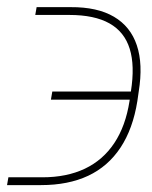

<svg xmlns="http://www.w3.org/2000/svg" viewBox="-48 -540 437 551"><path d="M-23.9 -31.2H73.7Q143.6 -31.2 195.6 -55.9Q247.6 -80.6 280 -129.4Q312.5 -178.2 323.7 -250L327.6 -277.3Q339.4 -351.6 324.2 -400.1Q309.1 -448.7 266.1 -472.9Q223.1 -497.1 150.9 -497.1H53.2L57.1 -519.5H154.8Q231.4 -520 279.1 -491.9Q326.7 -463.9 344.7 -409.9Q362.8 -356 350.1 -277.3L346.2 -250Q333.5 -170.4 297.9 -116.5Q262.2 -62.5 205.1 -35.6Q147.9 -8.8 69.8 -8.8H-27.8ZM98.1 -253.9 102.1 -277.3H336.4L332.5 -253.9Z"/></svg>

Font: Inter 17pt Thin
Style: Italic
Weight: 250
Italic angle: -9.3988°
Version: Version 4.001;git-66647c0bb